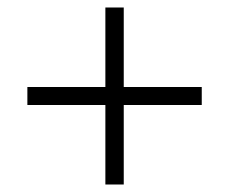

<svg xmlns="http://www.w3.org/2000/svg" viewBox="-20 -609 612 512"><path d="M261 -329H53V-377H261V-589H310V-377H518V-329H310V-117H261Z"/></svg>

Font: Noto Sans Sinhala Light
Style: Regular
Weight: 300
Designer: Jelle Bosma - Monotype Design Team
Foundry: Monotype Imaging Inc.
Version: Version 2.006; ttfautohint (v1.8.4.7-5d5b)